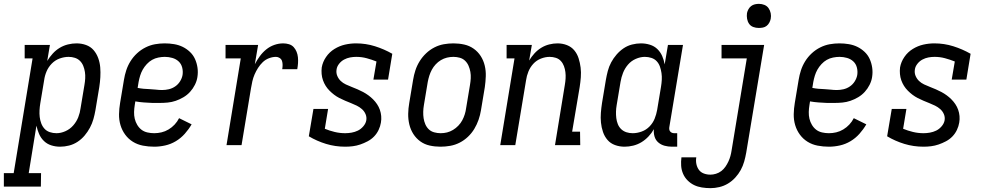

<svg xmlns="http://www.w3.org/2000/svg" viewBox="-82 -753 5102 996"><path d="M-62 215V145H-11L87 -450H46V-520H177L163 -437Q176 -458 192 -475.5Q208 -493 228 -505Q248 -517 270.5 -522.5Q293 -528 315 -528Q341 -528 364.5 -519.5Q388 -511 403.5 -493Q419 -475 427.5 -451.5Q436 -428 438 -403Q440 -378 438.5 -352.5Q437 -327 433 -301L413 -181Q409 -158 402.5 -135Q396 -112 384.5 -90.5Q373 -69 357 -50Q341 -31 320.5 -17.5Q300 -4 276.5 2Q253 8 230 8Q206 8 184 1Q162 -6 146 -21.5Q130 -37 121 -57.5Q112 -78 107 -101L67 145H131L130 215ZM211 -62Q234 -62 257.5 -72.5Q281 -83 298 -102.5Q315 -122 324 -145Q333 -168 336 -192L356 -312Q359 -329 360 -346Q361 -363 358.5 -379.5Q356 -396 350 -411Q344 -426 333 -437Q322 -448 306.5 -453Q291 -458 274 -458Q251 -458 227.5 -449.5Q204 -441 186.5 -423Q169 -405 159.5 -382.5Q150 -360 147 -337L127 -217Q124 -199 123 -181Q122 -163 124 -146Q126 -129 132 -113Q138 -97 149 -85Q160 -73 176.5 -67.5Q193 -62 211 -62Z M718 8Q688 8 659.5 2.5Q631 -3 607.5 -17.5Q584 -32 567.5 -54.5Q551 -77 543 -104Q535 -131 535.5 -160.5Q536 -190 541 -219L561 -339Q565 -364 573 -388.5Q581 -413 595 -435.5Q609 -458 629 -476.5Q649 -495 673 -507Q697 -519 722 -523.5Q747 -528 772 -528Q797 -528 821 -524Q845 -520 865.5 -510Q886 -500 903 -484Q920 -468 929.5 -447Q939 -426 942.5 -402Q946 -378 942 -353Q939 -333 929 -313Q919 -293 904 -276.5Q889 -260 869.5 -248.5Q850 -237 829.5 -230Q809 -223 788 -221Q767 -219 746 -219H709Q687 -220 665 -221.5Q643 -223 620 -227L617 -208Q614 -190 613.5 -172Q613 -154 617 -137Q621 -120 630 -105Q639 -90 652 -80Q665 -70 682.5 -66Q700 -62 718 -62Q737 -62 756 -66.5Q775 -71 792.5 -81.5Q810 -92 824 -107Q838 -122 847 -140L912 -108Q897 -82 876.5 -59Q856 -36 830 -20.5Q804 -5 775 1.5Q746 8 718 8ZM759 -286Q776 -286 793.5 -290Q811 -294 826.5 -304.5Q842 -315 852 -331Q862 -347 865 -364Q868 -384 863 -403Q858 -422 844.5 -434.5Q831 -447 812 -452.5Q793 -458 773 -458Q757 -458 739.5 -454.5Q722 -451 707 -442.5Q692 -434 679.5 -420.5Q667 -407 658.5 -392Q650 -377 645 -360.5Q640 -344 637 -328L632 -297Q647 -294 663 -292.5Q679 -291 695.5 -290.5Q712 -290 727.5 -288Q743 -286 759 -286Z M1093 0 1167 -450H1088V-520H1257L1240 -420Q1251 -441 1265.5 -461Q1280 -481 1299 -496.5Q1318 -512 1341 -520Q1364 -528 1387 -528Q1403 -528 1417.5 -523.5Q1432 -519 1441.5 -508.5Q1451 -498 1456.5 -484.5Q1462 -471 1463.5 -456Q1465 -441 1464 -425.5Q1463 -410 1460 -394H1382Q1384 -405 1384 -416Q1384 -427 1381 -436.5Q1378 -446 1369 -452Q1360 -458 1350 -458Q1332 -458 1313.5 -451Q1295 -444 1281 -430.5Q1267 -417 1256.5 -400.5Q1246 -384 1238.5 -366.5Q1231 -349 1227 -331Q1223 -313 1220 -295L1171 0Z M1709 8Q1657 8 1609.5 -6.5Q1562 -21 1520 -46L1544 -188H1620L1603 -85Q1627 -75 1654 -68.5Q1681 -62 1709 -62Q1725 -62 1742 -65Q1759 -68 1774.5 -75.5Q1790 -83 1802.5 -97.5Q1815 -112 1818 -128Q1821 -145 1814.5 -160.5Q1808 -176 1795.5 -187Q1783 -198 1768.5 -205Q1754 -212 1739 -218Q1724 -224 1708.5 -230.5Q1693 -237 1678.5 -244.5Q1664 -252 1651.5 -261.5Q1639 -271 1627.5 -282.5Q1616 -294 1607.5 -307.5Q1599 -321 1593.5 -336.5Q1588 -352 1586.5 -369Q1585 -386 1587 -403Q1592 -432 1609.5 -457.5Q1627 -483 1653 -499Q1679 -515 1707.5 -521.5Q1736 -528 1765 -528Q1816 -528 1863.5 -513Q1911 -498 1953 -474L1931 -340H1855L1871 -434Q1846 -444 1820 -451Q1794 -458 1766 -458Q1750 -458 1734 -455Q1718 -452 1703 -444Q1688 -436 1677 -422Q1666 -408 1664 -393Q1661 -375 1667.5 -359.5Q1674 -344 1685.5 -333Q1697 -322 1712 -315Q1727 -308 1742.5 -302Q1758 -296 1773 -289.5Q1788 -283 1802 -275.5Q1816 -268 1829 -258.5Q1842 -249 1853.5 -237.5Q1865 -226 1874 -212.5Q1883 -199 1888.5 -183.5Q1894 -168 1895.5 -151Q1897 -134 1894 -117Q1891 -98 1882 -79Q1873 -60 1858.5 -45Q1844 -30 1825 -20Q1806 -10 1787 -3.5Q1768 3 1748.5 5.5Q1729 8 1709 8Z M2203 8Q2174 8 2147 2Q2120 -4 2098.5 -19.5Q2077 -35 2062.5 -57.5Q2048 -80 2041.5 -107Q2035 -134 2035.5 -162.5Q2036 -191 2041 -219L2061 -339Q2065 -364 2073 -388.5Q2081 -413 2095 -435.5Q2109 -458 2128.5 -476.5Q2148 -495 2171.5 -507Q2195 -519 2220 -523.5Q2245 -528 2270 -528Q2299 -528 2326 -522Q2353 -516 2375 -500.5Q2397 -485 2411.5 -462.5Q2426 -440 2432.5 -413Q2439 -386 2438 -357.5Q2437 -329 2433 -301L2413 -181Q2409 -156 2400.5 -131.5Q2392 -107 2378.5 -84.5Q2365 -62 2345.5 -43.5Q2326 -25 2302.5 -13Q2279 -1 2253.5 3.5Q2228 8 2203 8ZM2204 -62Q2221 -62 2237 -66Q2253 -70 2268 -79Q2283 -88 2295.5 -101Q2308 -114 2316 -129Q2324 -144 2329 -160Q2334 -176 2336 -192L2356 -312Q2359 -329 2360 -346.5Q2361 -364 2358 -380.5Q2355 -397 2348.5 -412Q2342 -427 2330.5 -438Q2319 -449 2303 -453.5Q2287 -458 2270 -458Q2253 -458 2236.5 -454Q2220 -450 2205 -441Q2190 -432 2178 -419Q2166 -406 2158 -391Q2150 -376 2145 -360Q2140 -344 2137 -328L2117 -208Q2114 -191 2113.5 -173.5Q2113 -156 2115.5 -139.5Q2118 -123 2124.5 -108Q2131 -93 2142.5 -82Q2154 -71 2170.5 -66.5Q2187 -62 2204 -62Z M2513 0 2587 -450H2546V-520H2677L2663 -439Q2675 -459 2690.5 -476Q2706 -493 2725.5 -505Q2745 -517 2767 -522.5Q2789 -528 2810 -528Q2836 -528 2859 -519Q2882 -510 2897 -492Q2912 -474 2919.5 -450.5Q2927 -427 2930 -402.5Q2933 -378 2931 -352Q2929 -326 2925 -301L2886 -70H2927L2928 0H2797L2848 -312Q2851 -329 2852 -346Q2853 -363 2851 -379Q2849 -395 2843.5 -410Q2838 -425 2827.5 -436.5Q2817 -448 2801.5 -453Q2786 -458 2769 -458Q2747 -458 2724 -449Q2701 -440 2684.5 -422Q2668 -404 2659 -381.5Q2650 -359 2647 -337L2591 0Z M3158 8Q3132 8 3108.5 -0.5Q3085 -9 3069.5 -27Q3054 -45 3046 -68.5Q3038 -92 3035.5 -117Q3033 -142 3035 -167.5Q3037 -193 3041 -219L3061 -339Q3065 -362 3071 -385Q3077 -408 3088.5 -429.5Q3100 -451 3116.5 -470Q3133 -489 3153 -502.5Q3173 -516 3196.5 -522Q3220 -528 3243 -528Q3267 -528 3289.5 -521Q3312 -514 3328 -498.5Q3344 -483 3353 -462.5Q3362 -442 3366 -419L3383 -520H3461L3390 -93Q3389 -87 3390 -81Q3391 -75 3395 -70.5Q3399 -66 3404.5 -64Q3410 -62 3416 -62H3431V8H3404Q3384 8 3365.5 3Q3347 -2 3333 -14Q3319 -26 3313.5 -44.5Q3308 -63 3310 -83Q3299 -63 3282 -45Q3265 -27 3245 -15Q3225 -3 3202.5 2.5Q3180 8 3158 8ZM3200 -62Q3223 -62 3246.5 -70.5Q3270 -79 3287.5 -97Q3305 -115 3314 -137.5Q3323 -160 3327 -183L3347 -303Q3350 -321 3351 -339Q3352 -357 3349.5 -374Q3347 -391 3341.5 -407Q3336 -423 3325 -435Q3314 -447 3297.5 -452.5Q3281 -458 3263 -458Q3240 -458 3216 -447.5Q3192 -437 3175.5 -417.5Q3159 -398 3150 -375Q3141 -352 3137 -328L3117 -208Q3114 -191 3113.5 -174Q3113 -157 3115 -140.5Q3117 -124 3123 -109Q3129 -94 3140.5 -83Q3152 -72 3167.5 -67Q3183 -62 3200 -62Z M3604 223Q3581 223 3559 219.5Q3537 216 3518.5 207Q3500 198 3485 183Q3470 168 3461.5 148.5Q3453 129 3451.5 107Q3450 85 3453 63H3530Q3527 81 3530.5 98Q3534 115 3543.5 128Q3553 141 3569 147Q3585 153 3603 153Q3617 153 3632 148.5Q3647 144 3659.5 134.5Q3672 125 3681 112Q3690 99 3696.5 85Q3703 71 3707 56.5Q3711 42 3713 28L3792 -450H3661V-520H3882L3789 39Q3785 62 3778.5 85Q3772 108 3760.5 129Q3749 150 3732 168.5Q3715 187 3694 199.5Q3673 212 3649.5 217.5Q3626 223 3604 223ZM3854 -608Q3839 -608 3825.5 -613Q3812 -618 3804 -629.5Q3796 -641 3793.5 -655.5Q3791 -670 3793 -685Q3795 -695 3800.5 -705Q3806 -715 3814.5 -721.5Q3823 -728 3833.5 -730.5Q3844 -733 3855 -733Q3870 -733 3883.5 -727.5Q3897 -722 3905 -710.5Q3913 -699 3916 -684.5Q3919 -670 3916 -655Q3914 -645 3908.5 -635Q3903 -625 3894.5 -618.5Q3886 -612 3875.5 -610Q3865 -608 3854 -608Z M4218 8Q4188 8 4159.5 2.5Q4131 -3 4107.5 -17.5Q4084 -32 4067.5 -54.5Q4051 -77 4043 -104Q4035 -131 4035.5 -160.5Q4036 -190 4041 -219L4061 -339Q4065 -364 4073 -388.5Q4081 -413 4095 -435.5Q4109 -458 4129 -476.5Q4149 -495 4173 -507Q4197 -519 4222 -523.5Q4247 -528 4272 -528Q4297 -528 4321 -524Q4345 -520 4365.5 -510Q4386 -500 4403 -484Q4420 -468 4429.5 -447Q4439 -426 4442.5 -402Q4446 -378 4442 -353Q4439 -333 4429 -313Q4419 -293 4404 -276.5Q4389 -260 4369.5 -248.5Q4350 -237 4329.5 -230Q4309 -223 4288 -221Q4267 -219 4246 -219H4209Q4187 -220 4165 -221.5Q4143 -223 4120 -227L4117 -208Q4114 -190 4113.5 -172Q4113 -154 4117 -137Q4121 -120 4130 -105Q4139 -90 4152 -80Q4165 -70 4182.5 -66Q4200 -62 4218 -62Q4237 -62 4256 -66.5Q4275 -71 4292.5 -81.5Q4310 -92 4324 -107Q4338 -122 4347 -140L4412 -108Q4397 -82 4376.5 -59Q4356 -36 4330 -20.5Q4304 -5 4275 1.5Q4246 8 4218 8ZM4259 -286Q4276 -286 4293.5 -290Q4311 -294 4326.5 -304.5Q4342 -315 4352 -331Q4362 -347 4365 -364Q4368 -384 4363 -403Q4358 -422 4344.5 -434.5Q4331 -447 4312 -452.5Q4293 -458 4273 -458Q4257 -458 4239.5 -454.5Q4222 -451 4207 -442.5Q4192 -434 4179.5 -420.5Q4167 -407 4158.5 -392Q4150 -377 4145 -360.5Q4140 -344 4137 -328L4132 -297Q4147 -294 4163 -292.5Q4179 -291 4195.5 -290.5Q4212 -290 4227.5 -288Q4243 -286 4259 -286Z M4709 8Q4657 8 4609.5 -6.5Q4562 -21 4520 -46L4544 -188H4620L4603 -85Q4627 -75 4654 -68.5Q4681 -62 4709 -62Q4725 -62 4742 -65Q4759 -68 4774.5 -75.5Q4790 -83 4802.5 -97.5Q4815 -112 4818 -128Q4821 -145 4814.5 -160.5Q4808 -176 4795.5 -187Q4783 -198 4768.5 -205Q4754 -212 4739 -218Q4724 -224 4708.5 -230.5Q4693 -237 4678.5 -244.5Q4664 -252 4651.5 -261.5Q4639 -271 4627.5 -282.5Q4616 -294 4607.5 -307.5Q4599 -321 4593.5 -336.5Q4588 -352 4586.5 -369Q4585 -386 4587 -403Q4592 -432 4609.5 -457.5Q4627 -483 4653 -499Q4679 -515 4707.5 -521.5Q4736 -528 4765 -528Q4816 -528 4863.5 -513Q4911 -498 4953 -474L4931 -340H4855L4871 -434Q4846 -444 4820 -451Q4794 -458 4766 -458Q4750 -458 4734 -455Q4718 -452 4703 -444Q4688 -436 4677 -422Q4666 -408 4664 -393Q4661 -375 4667.5 -359.5Q4674 -344 4685.5 -333Q4697 -322 4712 -315Q4727 -308 4742.5 -302Q4758 -296 4773 -289.5Q4788 -283 4802 -275.5Q4816 -268 4829 -258.5Q4842 -249 4853.5 -237.5Q4865 -226 4874 -212.5Q4883 -199 4888.5 -183.5Q4894 -168 4895.5 -151Q4897 -134 4894 -117Q4891 -98 4882 -79Q4873 -60 4858.5 -45Q4844 -30 4825 -20Q4806 -10 4787 -3.5Q4768 3 4748.5 5.5Q4729 8 4709 8Z"/></svg>

Font: Iosevka Curly Slab
Style: Italic
Weight: 400
Italic angle: -9°
Monospace: yes
Designer: Belleve Invis
Foundry: Belleve Invis
Version: Version 22.1.2; ttfautohint (v1.8.4)